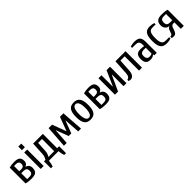

<svg xmlns="http://www.w3.org/2000/svg" viewBox="401 -2329 4123 4123"><g transform="rotate(-45 2463.0 -267.5)"><path d="M225 -50Q270 -50 295 -68.5Q320 -87 320 -140Q320 -193 295 -211.5Q270 -230 225 -230H155V-50ZM155 -450V-290H215Q253 -290 276.5 -307.5Q300 -325 300 -370Q300 -415 276.5 -432.5Q253 -450 215 -450ZM65 -490Q103 -501 140 -505.5Q177 -510 215 -510Q258 -510 291 -503.5Q324 -497 346 -481Q368 -465 379 -438Q390 -411 390 -370Q390 -346 384 -328.5Q378 -311 368 -299Q358 -287 345.5 -279.5Q333 -272 320 -267V-263Q337 -258 353 -249Q369 -240 382 -225Q395 -210 402.5 -189Q410 -168 410 -140Q410 -95 398.5 -66Q387 -37 364 -20Q341 -3 306.5 3.5Q272 10 225 10Q180 10 141.5 5.5Q103 1 65 -10Z M605 0H515V-500H605ZM605 -680V-570H515V-680Z M1140 -65V145H1085Q1074 115 1066.5 76.5Q1059 38 1055 0H765Q761 38 753.5 76.5Q746 115 735 145H680V-65H725Q736 -82 751.5 -116Q767 -150 770 -210L785 -500H1080V-65ZM872 -435 860 -210Q857 -150 841.5 -116Q826 -82 815 -65H990V-435Z M1482 -185 1600 -500H1705L1740 0H1655L1630 -355H1625L1520 -75H1440L1335 -355H1330L1305 0H1220L1255 -500H1360L1478 -185Z M2120 -250Q2120 -310 2112 -349.5Q2104 -389 2091 -412.5Q2078 -436 2061 -445.5Q2044 -455 2025 -455Q2006 -455 1989 -445.5Q1972 -436 1959 -412.5Q1946 -389 1938 -349.5Q1930 -310 1930 -250Q1930 -190 1938 -150.5Q1946 -111 1959 -87.5Q1972 -64 1989 -54.5Q2006 -45 2025 -45Q2044 -45 2061 -54.5Q2078 -64 2091 -87.5Q2104 -111 2112 -150.5Q2120 -190 2120 -250ZM2210 -250Q2210 -177 2198 -127Q2186 -77 2162.5 -46.5Q2139 -16 2104.5 -3Q2070 10 2025 10Q1980 10 1945.5 -3Q1911 -16 1887.5 -46.5Q1864 -77 1852 -127Q1840 -177 1840 -250Q1840 -323 1852 -373Q1864 -423 1887.5 -453.5Q1911 -484 1945.5 -497Q1980 -510 2025 -510Q2070 -510 2104.5 -497Q2139 -484 2162.5 -453.5Q2186 -423 2198 -373Q2210 -323 2210 -250Z M2480 -50Q2525 -50 2550 -68.5Q2575 -87 2575 -140Q2575 -193 2550 -211.5Q2525 -230 2480 -230H2410V-50ZM2410 -450V-290H2470Q2508 -290 2531.5 -307.5Q2555 -325 2555 -370Q2555 -415 2531.5 -432.5Q2508 -450 2470 -450ZM2320 -490Q2358 -501 2395 -505.5Q2432 -510 2470 -510Q2513 -510 2546 -503.5Q2579 -497 2601 -481Q2623 -465 2634 -438Q2645 -411 2645 -370Q2645 -346 2639 -328.5Q2633 -311 2623 -299Q2613 -287 2600.5 -279.5Q2588 -272 2575 -267V-263Q2592 -258 2608 -249Q2624 -240 2637 -225Q2650 -210 2657.5 -189Q2665 -168 2665 -140Q2665 -95 2653.5 -66Q2642 -37 2619 -20Q2596 -3 2561.5 3.5Q2527 10 2480 10Q2435 10 2396.5 5.5Q2358 1 2320 -10Z M3030 -350H3025L2865 0H2770V-500H2860V-160H2865L3015 -500H3120V0H3030Z M3591 -500V0H3501V-435H3371L3355 -160Q3350 -70 3317.5 -30Q3285 10 3240 10Q3217 10 3201.5 5Q3186 0 3185 0V-40Q3215 -40 3238 -68Q3261 -96 3265 -160L3285 -500Z M3951 -245H3881Q3843 -245 3817 -225.5Q3791 -206 3791 -150Q3791 -120 3798 -100.5Q3805 -81 3817 -70Q3829 -59 3845.5 -54.5Q3862 -50 3881 -50Q3900 -50 3920 -56Q3940 -62 3951 -70ZM3851 10Q3817 10 3789.5 3.5Q3762 -3 3742.5 -21Q3723 -39 3712 -70Q3701 -101 3701 -150Q3701 -197 3712 -227Q3723 -257 3742.5 -274.5Q3762 -292 3789.5 -298.5Q3817 -305 3851 -305Q3874 -305 3901 -302Q3928 -299 3951 -295V-340Q3951 -374 3943.5 -395.5Q3936 -417 3922 -429Q3908 -441 3887.5 -445.5Q3867 -450 3841 -450H3741V-490Q3764 -498 3797.5 -504Q3831 -510 3861 -510Q3906 -510 3939.5 -503Q3973 -496 3995.5 -477.5Q4018 -459 4029.5 -425.5Q4041 -392 4041 -340V0H3966L3961 -30H3956Q3937 -11 3909 -0.5Q3881 10 3851 10Z M4356 -450Q4328 -450 4306.5 -441Q4285 -432 4270.5 -409.5Q4256 -387 4248.5 -348.5Q4241 -310 4241 -250Q4241 -190 4248.5 -151Q4256 -112 4271.5 -89.5Q4287 -67 4310.5 -58.5Q4334 -50 4366 -50H4466V-10Q4443 -2 4409.5 4Q4376 10 4346 10Q4295 10 4258.5 -2.5Q4222 -15 4198 -45Q4174 -75 4162.5 -125Q4151 -175 4151 -250Q4151 -325 4162.5 -375Q4174 -425 4197 -455Q4220 -485 4254.5 -497.5Q4289 -510 4336 -510Q4366 -510 4399.5 -504Q4433 -498 4456 -490V-450Z M4701 -450Q4656 -450 4631 -430.5Q4606 -411 4606 -355Q4606 -299 4631 -279.5Q4656 -260 4701 -260H4771V-450ZM4637 -217Q4612 -218 4590 -228.5Q4568 -239 4551.5 -257Q4535 -275 4525.5 -300Q4516 -325 4516 -355Q4516 -402 4528.5 -432Q4541 -462 4565 -479.5Q4589 -497 4623.5 -503.5Q4658 -510 4701 -510Q4746 -510 4784.5 -505.5Q4823 -501 4861 -490V0H4771V-195H4737Q4690 -195 4671 -145L4646 -75Q4630 -31 4609 -10.5Q4588 10 4546 10Q4527 10 4509 5Q4499 3 4491 0V-40Q4521 -40 4533.5 -50Q4546 -60 4551 -75L4576 -145Q4588 -179 4602.5 -193Q4617 -207 4637 -213Z"/></g></svg>

Font: Cuprum
Style: Regular
Weight: 400
Designer: Jovanny Lemonad
Foundry: Jovanny Lemonad
Version: Version 1.002